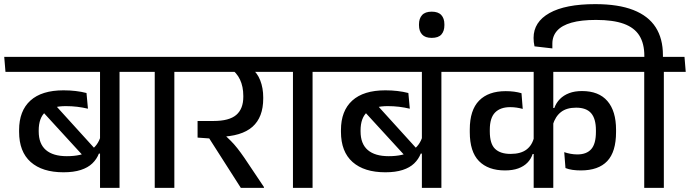

<svg xmlns="http://www.w3.org/2000/svg" viewBox="-40 -910 3341 930"><path d="M539 -587.5H444.5V0H539ZM398 -562H645.5L639.5 -634.5H392ZM-13.5 -562H546L540 -634.5H-19.5ZM148.5 -389 372.5 -144.5 426.5 -182 211 -419.5ZM52.5 -271.5Q52.5 -175 108.8 -125.2Q165 -75.5 267.5 -75.5Q317 -75.5 351.5 -86.8Q386 -98 407.2 -118.5Q428.5 -139 439 -166H451.5L447.5 -250Q434.5 -204 394.8 -178.8Q355 -153.5 283.5 -153.5Q217 -153.5 182.2 -183.5Q147.5 -213.5 147.5 -273.5V-278Q147.5 -339 179.8 -367.5Q212 -396 279 -396Q307.5 -396 334 -392.8Q360.5 -389.5 386 -383.5L379 -459.5Q354 -466 326.2 -469.2Q298.5 -472.5 267.5 -472.5Q162 -472.5 107.2 -422.8Q52.5 -373 52.5 -280Z M804.5 0V-587.5H709.5V0ZM910.5 -562 904.5 -634.5H602.5L610 -562Z M1320 -562 1314 -634.5H869L874.5 -562ZM1238.5 0V-4L1144 -145Q1125 -172.5 1110 -191.5Q1095 -210.5 1078.5 -227.2Q1062 -244 1039 -265.5V-292.5L917 -324V-243.5L973.5 -239.5L1126.5 0ZM1176.5 -580H1074Q1106.5 -558.5 1122.5 -524.5Q1138.5 -490.5 1138.5 -445.5V-441Q1138.5 -382.5 1104.2 -353.2Q1070 -324 994 -324H917L975 -246.5L1020.5 -247Q1130.5 -249.5 1182.8 -295.8Q1235 -342 1235 -433V-438Q1235 -483.5 1220.5 -520.8Q1206 -558 1176.5 -580Z M1474 0V-587.5H1379V0ZM1580 -562 1574 -634.5H1272L1279.5 -562Z M2098 -587.5H2003.5V0H2098ZM1957 -562H2204.5L2198.5 -634.5H1951ZM1545.5 -562H2105L2099 -634.5H1539.5ZM1707.5 -389 1931.5 -144.5 1985.5 -182 1770 -419.5ZM1611.5 -271.5Q1611.5 -175 1667.8 -125.2Q1724 -75.5 1826.5 -75.5Q1876 -75.5 1910.5 -86.8Q1945 -98 1966.2 -118.5Q1987.5 -139 1998 -166H2010.5L2006.5 -250Q1993.5 -204 1953.8 -178.8Q1914 -153.5 1842.5 -153.5Q1776 -153.5 1741.2 -183.5Q1706.5 -213.5 1706.5 -273.5V-278Q1706.5 -339 1738.8 -367.5Q1771 -396 1838 -396Q1866.5 -396 1893 -392.8Q1919.5 -389.5 1945 -383.5L1938 -459.5Q1913 -466 1885.2 -469.2Q1857.5 -472.5 1826.5 -472.5Q1721 -472.5 1666.2 -422.8Q1611.5 -373 1611.5 -280Z M2051 -726.5Q2083.5 -726.5 2098 -743Q2112.5 -759.5 2112.5 -787.5V-792.5Q2112.5 -821 2097.5 -837.2Q2082.5 -853.5 2051 -853.5Q2019.5 -853.5 2004.5 -837Q1989.5 -820.5 1989.5 -792.5V-787.5Q1989.5 -759.5 2004.5 -743Q2019.5 -726.5 2051 -726.5Z M2169 -562H3015.5L3009.5 -634.5H2163ZM2235.5 -270Q2235.5 -175 2280 -129.8Q2324.5 -84.5 2406 -84.5Q2443 -84.5 2470 -94.2Q2497 -104 2514.5 -121.8Q2532 -139.5 2540 -164H2551.5L2547.5 -247.5Q2538.5 -207 2510.5 -185.8Q2482.5 -164.5 2433 -164.5Q2383.5 -164.5 2358 -189Q2332.5 -213.5 2332.5 -273V-282Q2332.5 -339 2358 -365Q2383.5 -391 2431 -391Q2447 -391 2462 -388.8Q2477 -386.5 2492 -382.5L2486 -458.5Q2469 -463.5 2450.2 -466Q2431.5 -468.5 2409.5 -468.5Q2325.5 -468.5 2280.5 -422.5Q2235.5 -376.5 2235.5 -283ZM2944 -281.5Q2944 -372 2902.2 -420.5Q2860.5 -469 2779 -469Q2743.5 -469 2716.8 -458.8Q2690 -448.5 2672 -430.2Q2654 -412 2645 -387H2633.5L2637.5 -305Q2650 -346 2677.2 -367.2Q2704.5 -388.5 2750.5 -388.5Q2800 -388.5 2823.2 -361.8Q2846.5 -335 2846.5 -279V-271Q2846.5 -213.5 2824 -187.8Q2801.5 -162 2756.5 -162Q2740 -162 2723.8 -165Q2707.5 -168 2693 -173L2699 -96Q2713.5 -90 2732.8 -87.2Q2752 -84.5 2773.5 -84.5Q2858.5 -84.5 2901.2 -129.5Q2944 -174.5 2944 -270.5ZM2640 -587.5H2545V0H2640Z M3175.5 0V-587.5H3080.5V0ZM3281.5 -562 3275.5 -634.5H2973.5L2981 -562ZM2843 -890Q2698.5 -890 2621.5 -846.8Q2544.5 -803.5 2544.5 -726.5Q2544.5 -716 2545.5 -706.5Q2546.5 -697 2549 -685.5L2635.5 -675.5V-698.5Q2635.5 -735.5 2658.5 -761.2Q2681.5 -787 2728.2 -800.2Q2775 -813.5 2847 -813.5Q2930 -813.5 2981.5 -794.8Q3033 -776 3057 -737.5Q3081 -699 3081 -639.5V-624H3171V-643.5Q3171 -723 3135.8 -778Q3100.5 -833 3027.8 -861.5Q2955 -890 2843 -890Z"/></svg>

Font: Anek Devanagari Medium
Style: Regular
Weight: 500
Designer: Kailash Malviya (Devanagari) & Yesha Goshar (Latin)
Foundry: Ek Type
Version: Version 1.003